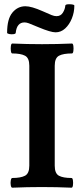

<svg xmlns="http://www.w3.org/2000/svg" viewBox="-20 -868 386 891"><path d="M37 3Q32 3 30 -8Q28 -19 30 -30.5Q32 -42 37 -42Q76 -42 96 -52.5Q116 -63 116 -99V-563Q116 -599 96 -609.5Q76 -620 37 -620Q32 -620 30.5 -631.5Q29 -643 30.5 -654.5Q32 -666 37 -666Q106 -663 175 -663Q245 -663 314 -666Q319 -666 320.5 -654.5Q322 -643 320.5 -631.5Q319 -620 314 -620Q274 -620 254 -609.5Q234 -599 234 -563V-99Q234 -63 253.5 -52.5Q273 -42 312 -42Q317 -42 318.5 -30.5Q320 -19 318.5 -8Q317 3 312 3Q243 0 174 0Q106 0 37 3ZM238 -718Q215 -718 160 -741Q125 -756 113.5 -760Q102 -764 94 -764Q58 -764 53 -716Q53 -711 43 -709.5Q33 -708 23 -710Q13 -712 13 -716Q13 -780 37.5 -809.5Q62 -839 98 -839Q126 -839 178 -816Q207 -803 219.5 -798Q232 -793 242 -793Q262 -793 272 -809.5Q282 -826 283 -842Q284 -847 294 -848Q304 -849 314.5 -847.5Q325 -846 325 -842Q325 -811 313.5 -782.5Q302 -754 282.5 -736Q263 -718 238 -718Z"/></svg>

Font: Junicode
Style: Bold
Weight: 700
Designer: Peter S. Baker
Version: Version 2.100; ttfautohint (v1.8.4)